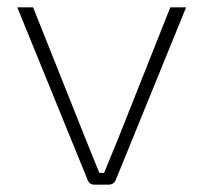

<svg xmlns="http://www.w3.org/2000/svg" viewBox="-20 -502 553 522"><path d="M486 -482 294 -11Q288 0 276 0H236Q224 0 219 -11L27 -482H70L214 -121Q220 -107 232 -76.5Q244 -46 250 -32H263L300 -122L443 -482Z"/></svg>

Font: Exo 2.0 Extra Light
Style: Regular
Weight: 250
Designer: Natanael Gama
Version: Version 1.001;PS 001.001;hotconv 1.0.70;makeotf.lib2.5.58329